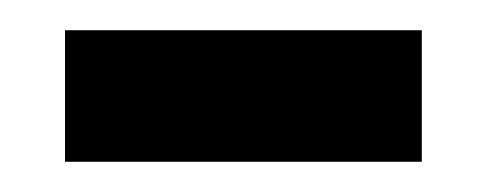

<svg xmlns="http://www.w3.org/2000/svg" viewBox="-20 -336 321 127"><path d="M23 -316H259V-229H23Z"/></svg>

Font: Noto Serif NarrowSemiBold
Style: Regular
Weight: 600
Width: 4
Designer: Monotype Design Team
Foundry: Monotype Imaging Inc.
Version: Version 1.001